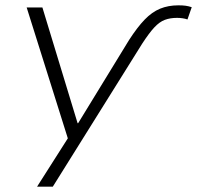

<svg xmlns="http://www.w3.org/2000/svg" viewBox="-20 -520 739 720"><path d="M464 -370Q495 -418 522.5 -446.5Q550 -475 580.5 -487.5Q611 -500 649 -500Q665 -500 676 -498.5Q687 -497 699 -493L683 -447Q675 -450 664.5 -451.5Q654 -453 644 -453Q618 -453 598 -445.5Q578 -438 558.5 -417Q539 -396 513 -356L178 180H119L245 -18L241 20L80 -492H139L271 -58H273Z"/></svg>

Font: Nunito Sans 7pt SemiExpanded ExtraLight
Style: Italic
Weight: 250
Width: 6
Italic angle: -9°
Designer: Vernon Adams
Foundry: Vernon Adams
Version: Version 3.101;gftools[0.9.27]